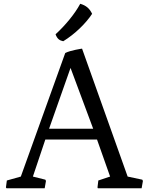

<svg xmlns="http://www.w3.org/2000/svg" viewBox="-20 -1006 790 1026"><path d="M11.7 -4.4 14.6 0H218.8L225.6 -39.1L222.2 -45.9L155.8 -62.5L222.2 -260.3H498.5L568.4 -62.5L505.4 -41.5L501 -4.4L502.9 0H736.8L743.7 -39.1L740.2 -45.9L662.1 -62.5L418.5 -746.1C418.5 -746.1 356 -737.3 328.6 -722.7L91.3 -62.5L16.6 -41.5ZM242.2 -317.9 356.9 -643.1 478 -317.9ZM317.9 -785.6C381.3 -824.7 438.5 -880.9 472.2 -932.1C459.5 -959.5 440.9 -976.6 408.7 -985.8C378.9 -930.2 327.1 -868.7 276.9 -822.8C285.6 -798.3 298.3 -789.6 317.9 -785.6Z"/></svg>

Font: Trykker
Style: Regular
Weight: 400
Designer: Magnus Gaarde
Foundry: Magnus Gaarde
Version: Version 1.001